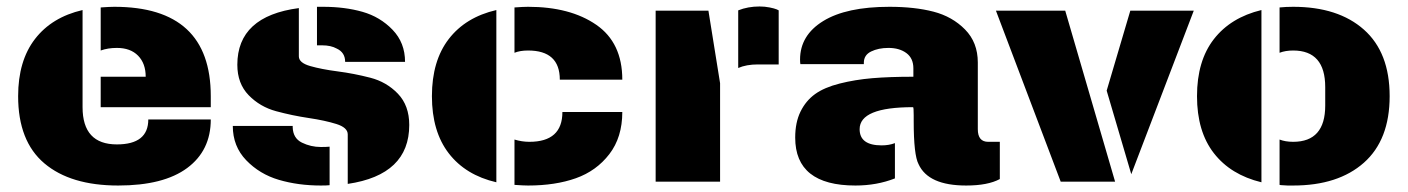

<svg xmlns="http://www.w3.org/2000/svg" viewBox="-20 -561 4348 593"><path d="M333 -540Q631 -540 631 -264V-230H291V-324H430Q430 -365 406.5 -389Q383 -413 341 -413Q313 -413 291 -405V-538Q319 -540 333 -540ZM235 -530V-230Q235 -115 341 -115Q438 -115 438 -192H631Q631 -96 558 -42Q485 12 345 12Q198 12 117 -56.5Q36 -125 36 -264Q36 -373 88 -440.5Q140 -508 235 -530Z M978 -540Q1045 -540 1099.5 -524.5Q1154 -509 1192.5 -469Q1231 -429 1231 -370H1046Q1046 -399 1020 -411Q1002 -421 975 -421H959V-540ZM903 -536V-387Q903 -367 938 -357Q973 -347 1023 -340.5Q1073 -334 1123.5 -321Q1174 -308 1209 -271.5Q1244 -235 1244 -175Q1244 -21 1054 7V-146Q1054 -167 1019 -178Q984 -189 933.5 -196.5Q883 -204 833 -217.5Q783 -231 748 -267Q713 -303 713 -361Q713 -511 903 -536ZM998 11Q989 12 971 12Q901 12 841.5 -5.5Q782 -23 740.5 -66Q699 -109 699 -172H884V-168Q885 -134 912.5 -120.5Q940 -107 971 -107Q988 -107 998 -108Z M1611 -540Q1741 -540 1821.5 -484.5Q1902 -429 1902 -315H1709Q1709 -405 1611 -405Q1586 -405 1569 -398V-538Q1597 -540 1611 -540ZM1513 -292V-235V2Q1418 -20 1366 -87.5Q1314 -155 1314 -264Q1314 -373 1366 -440.5Q1418 -508 1513 -530ZM1569 -130Q1592 -123 1615 -123Q1717 -123 1717 -215H1902Q1902 -137 1862 -85Q1822 -33 1758.5 -10.5Q1695 12 1611 12Q1597 12 1569 10Z M2326 -541Q2342 -541 2357 -538Q2372 -535 2379 -532L2385 -529V-362H2321Q2285 -362 2260 -351V-529Q2290 -541 2326 -541ZM2204 -304V-235V0H2005V-528H2168Z M2800 -230Q2635 -230 2635 -162Q2635 -112 2703 -112Q2726 -112 2744 -119V-10Q2688 12 2622 12Q2436 12 2436 -136Q2436 -183 2452.5 -216.5Q2469 -250 2497.5 -270.5Q2526 -291 2573.5 -303Q2621 -315 2674 -319.5Q2727 -324 2801 -324V-350Q2801 -381 2779.5 -397Q2758 -413 2724 -413Q2693 -413 2670.5 -402Q2648 -391 2648 -367V-363H2452Q2451 -368 2451 -377Q2451 -452 2522.5 -496Q2594 -540 2727 -540Q2805 -540 2863 -525Q2921 -510 2960.5 -470Q3000 -430 3000 -368V-162Q3000 -123 3032 -123H3068V-8Q3031 12 2964 12Q2847 12 2817 -54Q2802 -82 2802 -187Q2802 -189 2802 -192.5Q2802 -196 2802 -199.5Q2802 -203 2802 -205Q2802 -218 2801.5 -224Q2801 -230 2800 -230Z M3424 0H3256L3056 -528H3270ZM3474 -23 3667 -528H3471L3398 -281Z M3974 -540Q4113 -540 4192.5 -469.5Q4272 -399 4272 -264Q4272 -129 4192.5 -58.5Q4113 12 3974 12Q3970 12 3965.5 12Q3961 12 3957 12Q3953 12 3948.5 11.5Q3944 11 3940 11Q3936 11 3932 10V-130Q3950 -123 3974 -123Q4073 -123 4073 -235V-292Q4073 -405 3974 -405Q3950 -405 3932 -398V-538Q3952 -540 3974 -540ZM3876 2Q3781 -21 3729 -88Q3677 -155 3677 -264Q3677 -373 3729 -440Q3781 -507 3876 -530Z"/></svg>

Font: Archicoco
Style: Regular
Weight: 400
Designer: Hector Gatti
Foundry: Hector Gatti
Version: 1.002